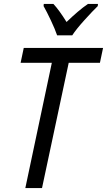

<svg xmlns="http://www.w3.org/2000/svg" viewBox="-20 -958 545 978"><path d="M109 0 244 -638H85L101 -714H505L489 -638H330L194 0ZM271 -778H348Q368 -809 410.5 -856Q453 -903 478 -927L479 -938H428Q403 -921 375.5 -897.5Q348 -874 319 -846Q281 -907 252 -938H203L202 -927Q218 -899 239 -854.5Q260 -810 271 -778Z"/></svg>

Font: Noto Sans UI SemiCondensed
Style: Italic
Weight: 400
Width: 4
Italic angle: -12°
Designer: Monotype Design Team
Foundry: Monotype Imaging Inc.
Version: Version 1.901